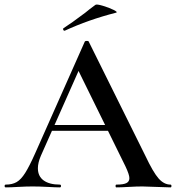

<svg xmlns="http://www.w3.org/2000/svg" viewBox="-27 -811 762 831"><path d="M192 -270H472L479 -245H179ZM711 0Q692 0 650 -2Q608 -4 589 -4Q564 -4 530 -2Q496 0 477 0Q473 0 473 -6Q473 -12 477 -12Q507 -12 520 -18.5Q533 -25 533 -40Q533 -55 516 -91L307 -516L348 -583L150 -137Q137 -107 137 -83Q137 -48 162 -30Q187 -12 232 -12Q237 -12 237 -6Q237 0 232 0Q214 0 180 -2Q142 -4 114 -4Q87 -4 51 -2Q19 0 -2 0Q-7 0 -7 -6Q-7 -12 -2 -12Q26 -12 45 -23Q64 -34 82 -62.5Q100 -91 125 -147L340 -631Q342 -634 349 -634Q356 -634 357 -631L602 -137Q636 -65 659.5 -38.5Q683 -12 711 -12Q715 -12 715 -6Q715 0 711 0ZM252 -678Q248 -678 246.5 -682.5Q245 -687 248 -689Q281 -710 342 -756Q356 -768 386 -790Q391 -794 418 -786Q445 -778 465 -768Q485 -758 475 -756Q357 -726 253 -678Z"/></svg>

Font: Cormorant Garamond SemiBold
Style: Regular
Weight: 600
Designer: Christian Thalmann (Catharsis Fonts)
Foundry: Catharsis Fonts
Version: Version 4.000